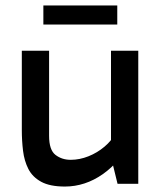

<svg xmlns="http://www.w3.org/2000/svg" viewBox="-20 -674 591 704"><path d="M218 10Q163 10 131 -7.5Q99 -25 84 -54.5Q69 -84 64.5 -121Q60 -158 60 -197V-488H160V-176Q160 -124 183.5 -106Q207 -88 239 -88Q272 -88 304.5 -101Q337 -114 363.5 -136.5Q390 -159 403 -185V-129H387V-488H487V0H411L390 -86L415 -89Q389 -58 357 -35.5Q325 -13 290 -1.5Q255 10 218 10ZM410 -584H139V-654H410Z"/></svg>

Font: Gabarito
Style: Regular
Weight: 400
Designer: Leandro Assis / Alvaro Franca / Felipe Casaprima
Foundry: Naipe Foundry
Version: Version 1.000